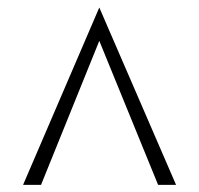

<svg xmlns="http://www.w3.org/2000/svg" viewBox="-20 -736 543 524"><path d="M460.5 -231.5H411.5L251 -624.5L92 -231.5H43L251 -715.5Z"/></svg>

Font: Acari Sans Neue Light
Style: Regular
Weight: 300
Designer: Alfredo Marco Pradil (font), Cristiano Sobral (main changes)
Foundry: Hanken Design Co. (font), Cristiano Sobral (main changes)
Version: Version 2.459;March 19, 2022;FontCreator 14.0.0.2808 64-bit;